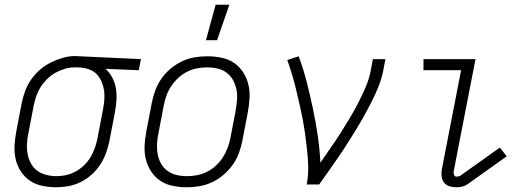

<svg xmlns="http://www.w3.org/2000/svg" viewBox="-20 -780 2240 812"><path d="M218 12Q188 12 159 6Q130 0 107 -15.5Q84 -31 68.5 -54.5Q53 -78 46.5 -106Q40 -134 41.5 -164Q43 -194 49 -225L72 -345Q77 -370 86.5 -395.5Q96 -421 112 -444Q128 -467 149.5 -485.5Q171 -504 195.5 -516Q220 -528 246 -535.5Q272 -543 298 -543Q303 -543 307.5 -542.5Q312 -542 317 -542L576 -530L567 -483L426 -489Q443 -474 454.5 -452.5Q466 -431 470 -407Q474 -383 472.5 -357Q471 -331 466 -305L443 -185Q438 -160 429 -134.5Q420 -109 405 -85.5Q390 -62 368.5 -42.5Q347 -23 322 -10.5Q297 2 270.5 7Q244 12 218 12ZM219 -35Q239 -35 259.5 -39.5Q280 -44 299.5 -54.5Q319 -65 335.5 -81Q352 -97 363 -115.5Q374 -134 381 -154Q388 -174 392 -194L415 -314Q419 -335 421 -355Q423 -375 420.5 -394.5Q418 -414 411 -431.5Q404 -449 392 -463Q380 -477 362 -484.5Q344 -492 325 -494L308 -495H294Q275 -495 254.5 -489Q234 -483 215 -472.5Q196 -462 180 -446.5Q164 -431 152.5 -413Q141 -395 134 -375Q127 -355 123 -336L100 -216Q95 -193 94 -170.5Q93 -148 97 -127.5Q101 -107 111 -88.5Q121 -70 137.5 -58Q154 -46 175.5 -40.5Q197 -35 219 -35Z M769 12Q739 12 710 6Q681 0 658 -15.5Q635 -31 619.5 -54.5Q604 -78 597 -106Q590 -134 591.5 -164Q593 -194 599 -225L622 -345Q627 -371 636.5 -397Q646 -423 662.5 -447Q679 -471 702 -490Q725 -509 750.5 -521Q776 -533 803 -537.5Q830 -542 857 -542Q887 -542 916.5 -536Q946 -530 969 -514.5Q992 -499 1007.5 -475.5Q1023 -452 1030 -424Q1037 -396 1035.5 -366Q1034 -336 1028 -305L1005 -185Q1000 -159 990.5 -133Q981 -107 964 -83Q947 -59 924.5 -40Q902 -21 876 -9Q850 3 823 7.5Q796 12 769 12ZM771 -35Q792 -35 813 -39Q834 -43 854.5 -53Q875 -63 892 -78.5Q909 -94 921.5 -113Q934 -132 942 -153Q950 -174 954 -194L977 -314Q981 -337 982.5 -359.5Q984 -382 979.5 -403Q975 -424 965 -442Q955 -460 938.5 -472.5Q922 -485 900.5 -490Q879 -495 856 -495Q835 -495 813.5 -491Q792 -487 772 -477Q752 -467 735 -451.5Q718 -436 705 -417Q692 -398 684.5 -377Q677 -356 673 -336L650 -216Q645 -193 644 -170.5Q643 -148 647 -127Q651 -106 661 -88Q671 -70 688 -57.5Q705 -45 726.5 -40Q748 -35 771 -35ZM851 -610 892 -760H950L898 -610Z M1277 0Q1284 -35 1283.5 -69.5Q1283 -104 1279.5 -137.5Q1276 -171 1271.5 -204.5Q1267 -238 1261 -270.5Q1255 -303 1247.5 -335.5Q1240 -368 1232.5 -400Q1225 -432 1215.5 -463.5Q1206 -495 1195 -526L1243 -542Q1263 -489 1277 -434Q1291 -379 1303 -322.5Q1315 -266 1323.5 -208.5Q1332 -151 1335 -92Q1356 -123 1377.5 -153.5Q1399 -184 1419 -215.5Q1439 -247 1458 -278.5Q1477 -310 1494 -343Q1511 -376 1525.5 -409.5Q1540 -443 1547 -477L1557 -530H1610L1600 -477Q1593 -445 1580.5 -413.5Q1568 -382 1552.5 -351.5Q1537 -321 1520 -290.5Q1503 -260 1485 -230.5Q1467 -201 1448.5 -172Q1430 -143 1410 -114Q1390 -85 1370 -56.5Q1350 -28 1330 0Z M1911 12Q1895 12 1880.5 7.5Q1866 3 1857.5 -8.5Q1849 -20 1847.5 -35.5Q1846 -51 1849 -66L1930 -483H1771V-530H1991L1899 -57Q1897 -49 1900 -41Q1903 -33 1911 -33Q1915 -33 1919.5 -34Q1924 -35 1927 -37L2094 -156L2123 -119L1956 0Q1945 7 1933.5 9.5Q1922 12 1911 12Z"/></svg>

Font: Lode Dark
Style: Italic
Weight: 400
Italic angle: -11°
Monospace: yes
Designer: Belleve Invis
Foundry: Belleve Invis
Version: Version 29.2.0; ttfautohint (v1.8.3)